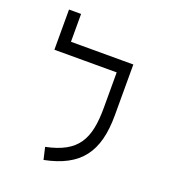

<svg xmlns="http://www.w3.org/2000/svg" viewBox="-135 -835 856 949"><g transform="rotate(20 293.0 -361.0)"><path d="M393.1 -585.9H128.9V-732.4H65.4V-521H393.1V-335.9C393.1 -169.4 350.6 -87.9 186.5 -54.2L201.2 9.3C384.8 -27.3 457 -125.5 457 -318.4V-585.9Z"/></g></svg>

Font: Cascadia Code PL Light
Style: Regular
Weight: 300
Monospace: yes
Designer: Aaron Bell
Foundry: Saja Typeworks
Version: Version 2404.023